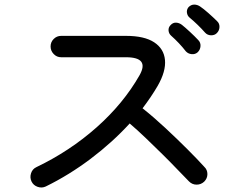

<svg xmlns="http://www.w3.org/2000/svg" viewBox="-20 -843 1040 835"><path d="M179 -32Q162 -24 143.5 -30.5Q125 -37 117 -54Q109 -71 115 -89.5Q121 -108 138 -116Q284 -186 400.5 -289.5Q517 -393 587 -516Q631 -594 528 -594H246Q227 -594 213.5 -608Q200 -622 200 -641Q200 -660 213.5 -673.5Q227 -687 246 -687H528Q608 -687 650.5 -659Q693 -631 697.5 -582Q702 -533 666 -470Q652 -446 635.5 -421.5Q619 -397 600 -372Q648 -334 699 -286.5Q750 -239 795 -194Q840 -149 868 -118Q882 -105 882 -86Q882 -67 868 -53Q854 -40 835 -40Q816 -40 802 -54Q782 -74 752 -105.5Q722 -137 686 -172.5Q650 -208 613.5 -243Q577 -278 544 -306Q469 -224 375 -153Q281 -82 179 -32ZM840 -616Q829 -606 813.5 -607.5Q798 -609 788 -620Q775 -637 758 -655Q741 -673 724 -688Q714 -697 713 -710.5Q712 -724 722 -734Q732 -745 745.5 -744.5Q759 -744 771 -735Q785 -724 806 -704.5Q827 -685 842 -669Q853 -658 852 -642.5Q851 -627 840 -616ZM923 -699Q913 -689 897.5 -689.5Q882 -690 872 -701Q857 -718 839.5 -735Q822 -752 805 -766Q795 -774 793 -787.5Q791 -801 800 -812Q811 -823 824.5 -823Q838 -823 850 -815Q865 -805 886.5 -786Q908 -767 924 -751Q935 -741 934.5 -725.5Q934 -710 923 -699Z"/></svg>

Font: Zen Maru Gothic Medium
Style: Regular
Weight: 500
Designer: Yoshimichi Ohira
Foundry: Positype
Version: Version 1.001